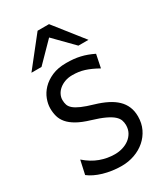

<svg xmlns="http://www.w3.org/2000/svg" viewBox="-240 -1095 1053 1210"><g transform="rotate(-30 287.0 -489.5)"><path d="M468.8 -585.9Q442.4 -600.6 420.2 -610.6Q397.9 -620.6 377 -627.2Q356 -633.8 335 -636.7Q314 -639.6 290.5 -639.6Q261.2 -639.6 237.1 -630.9Q212.9 -622.1 195.3 -607.4Q177.7 -592.8 168.2 -573.7Q158.7 -554.7 158.7 -534.7Q158.7 -514.6 164.3 -498.3Q169.9 -481.9 187 -467.5Q204.1 -453.1 235.8 -439.2Q267.6 -425.3 319.8 -410.2Q368.2 -396 405.5 -377.2Q442.9 -358.4 468.3 -334Q493.7 -309.6 506.8 -278.3Q520 -247.1 520 -207.5Q520 -158.2 500.7 -117.9Q481.4 -77.6 448 -48.6Q414.6 -19.5 370.1 -3.7Q325.7 12.2 275.9 12.2Q240.7 12.2 207.3 7.3Q173.8 2.4 144.3 -6.3Q114.7 -15.1 89.8 -27.1Q64.9 -39.1 46.4 -53.7L68.4 -153.8Q117.2 -111.3 169.2 -92.3Q221.2 -73.2 275.9 -73.2Q305.2 -73.2 332.5 -81.5Q359.9 -89.8 380.9 -105.7Q401.9 -121.6 414.6 -144.8Q427.2 -168 427.2 -197.8Q427.2 -216.8 421.1 -234.1Q415 -251.5 396.5 -268.1Q377.9 -284.7 343.3 -301Q308.6 -317.4 251.5 -334.5Q194.3 -351.6 158.2 -372.1Q122.1 -392.6 101.6 -416.7Q81.1 -440.9 73.5 -468.5Q65.9 -496.1 65.9 -527.3Q65.9 -558.6 78.9 -593.3Q91.8 -627.9 119.6 -657.2Q147.5 -686.5 190.9 -705.8Q234.4 -725.1 295.4 -725.1Q323.7 -725.1 348.4 -722.7Q373 -720.2 396.2 -714.8Q419.4 -709.5 441.9 -701.2Q464.4 -692.9 488.3 -681.2ZM75.7 -781.2 241.7 -991.2H324.7L490.7 -781.2H417.5L283.2 -918L148.9 -781.2Z"/></g></svg>

Font: Andika New Basic
Style: Regular
Weight: 400
Designer: Victor Gaultney, Annie Olsen, Julie Remington, Don Collingsworth, Eric Hays
Foundry: SIL International
Version: Version 5.500; ttfautohint (v1.8.3)